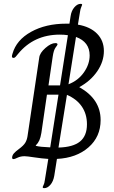

<svg xmlns="http://www.w3.org/2000/svg" viewBox="-20 -827 594 998"><path d="M503 -203Q503 -116 440 -61Q377 -6 276 -1L262 87Q257 116 242 133.5Q227 151 210 151Q202 151 202 146Q202 143 206.5 134.5Q211 126 213 110L231 -1Q198 -3 159 -9Q119 -15 108 -15Q87 -15 71.5 -7.5Q56 0 51 0Q43 0 43 -7Q43 -19 52 -29.5Q61 -40 79 -53Q102 -70 111 -84.5Q120 -99 123 -119L184 -528Q187 -552 216 -577.5Q245 -603 268 -603Q279 -603 279 -596Q279 -593 269 -580Q259 -567 254 -533L232 -383H292L333 -644Q314 -647 291 -647Q156 -647 74 -547Q67 -538 61.5 -532Q56 -526 51 -526Q42 -526 42 -534Q42 -539 45 -548Q65 -619 141.5 -661.5Q218 -704 324 -704H341L347 -743Q351 -771 366.5 -789Q382 -807 399 -807Q407 -807 407 -802Q407 -800 402.5 -790.5Q398 -781 396 -766L385 -699Q449 -688 484.5 -652Q520 -616 520 -562Q520 -507 485.5 -456.5Q451 -406 392 -374Q503 -312 503 -203ZM375 -635 336 -389Q386 -408 416 -450.5Q446 -493 446 -539Q446 -609 375 -635ZM166 -69Q188 -63 241 -61L284 -335H224L195 -136Q191 -112 184.5 -97.5Q178 -83 166 -71ZM432 -181Q432 -234 405.5 -273Q379 -312 328 -334L284 -60Q360 -62 396 -91.5Q432 -121 432 -181Z"/></svg>

Font: Charm
Style: Regular
Weight: 400
Designer: Katatrad Aksorn Co.,Ltd.
Foundry: Cadson Demak Co.,Ltd.
Version: Version 1.001